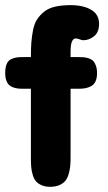

<svg xmlns="http://www.w3.org/2000/svg" viewBox="-20 -720 415 740"><path d="M252 -500H282.2Q294.9 -500 303.2 -499.3Q311.5 -498.5 322 -495.1Q332.5 -491.7 338.9 -485.4Q345.2 -479 349.6 -467Q354 -455.1 354 -438Q354 -418.5 347.9 -405.8Q341.8 -393.1 330.6 -387.5Q319.3 -381.8 308.3 -379.9Q297.4 -377.9 282.2 -377.9H252V-112.8Q252 -92.8 250.5 -78.4Q249 -64 244.4 -48.3Q239.7 -32.7 231.4 -22.7Q223.1 -12.7 208.3 -6.3Q193.4 0 172.9 0Q153.3 0 139.2 -6.6Q125 -13.2 117.4 -22.7Q109.9 -32.2 105.5 -48.3Q101.1 -64.5 100.1 -78.4Q99.1 -92.3 99.1 -112.8V-377.9H70.8Q58.1 -377.9 49.1 -378.9Q40 -379.9 30 -383.5Q20 -387.2 13.9 -393.6Q7.8 -399.9 3.9 -411.1Q0 -422.4 0 -438Q0 -459 5.4 -472.4Q10.7 -485.8 22 -491.5Q33.2 -497.1 43.5 -498.5Q53.7 -500 70.8 -500H99.1Q99.1 -533.7 100.8 -556.4Q102.5 -579.1 107.4 -604Q112.3 -628.9 122.6 -644.8Q132.8 -660.6 149.4 -674.3Q166 -688 191.7 -694.1Q217.3 -700.2 252 -700.2Q300.8 -700.2 331.3 -682.4Q361.8 -664.6 361.8 -627.9Q361.8 -595.7 342.5 -580.3Q323.2 -564.9 300.8 -564.9Q295.9 -564.9 286.9 -568.4Q277.8 -571.8 272 -571.8Q252 -571.8 252 -521Z"/></svg>

Font: Concert One
Style: Regular
Weight: 400
Designer: Johan Kallas, Mihkel Virkus
Foundry: Johan Kallas, Mihkel Virkus
Version: Version 1.003